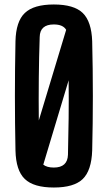

<svg xmlns="http://www.w3.org/2000/svg" viewBox="-20 -828 480 856"><path d="M220 8Q130 8 90.5 -30Q51 -68 49 -157Q44 -400 49 -644Q51 -732 90.5 -770Q130 -808 220 -808Q310 -808 349 -770Q388 -732 391 -644Q397 -399 391 -157Q388 -68 349 -30Q310 8 220 8ZM157 -663Q154 -576 153 -480.5Q152 -385 153 -291L275 -695Q261 -719 220 -719Q158 -719 157 -663ZM220 -81Q281 -81 283 -138Q285 -216 286 -301Q287 -386 286 -470L173 -94Q189 -81 220 -81Z"/></svg>

Font: Big Shoulders Display
Style: Bold
Weight: 700
Designer: Patric King
Foundry: XO Type Co
Version: Version 1.000; ttfautohint (v1.8.2)